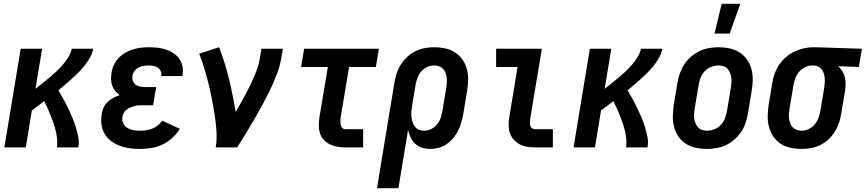

<svg xmlns="http://www.w3.org/2000/svg" viewBox="-20 -777 4563 1012"><path d="M3 0 89 -520H202L167 -309Q186 -324 205 -339Q224 -354 243 -370Q262 -386 279.5 -402.5Q297 -419 312.5 -437.5Q328 -456 341 -477Q354 -498 358 -520H471Q467 -497 455.5 -476Q444 -455 429 -435.5Q414 -416 397 -398.5Q380 -381 361.5 -364.5Q343 -348 324.5 -332Q306 -316 288 -301Q301 -278 314 -255Q327 -232 338.5 -208Q350 -184 360.5 -159.5Q371 -135 379 -109Q387 -83 392.5 -56Q398 -29 393 0H280Q283 -22 281 -44Q279 -66 274 -87Q269 -108 262 -128Q255 -148 247.5 -167.5Q240 -187 231 -206Q222 -225 213 -244Q197 -231 180.5 -219Q164 -207 148 -195L116 0Z M719 8Q691 8 664 4.5Q637 1 612.5 -8Q588 -17 567 -32.5Q546 -48 532.5 -70Q519 -92 515 -119Q511 -146 516 -174Q518 -191 525.5 -208.5Q533 -226 546.5 -239Q560 -252 577 -261Q594 -270 611 -276Q598 -285 587.5 -297.5Q577 -310 571.5 -325.5Q566 -341 565.5 -358.5Q565 -376 568 -394Q571 -415 580.5 -435Q590 -455 605.5 -471.5Q621 -488 640.5 -499Q660 -510 680.5 -516.5Q701 -523 722.5 -525.5Q744 -528 764 -528Q788 -528 810.5 -525.5Q833 -523 854.5 -516Q876 -509 894 -497Q912 -485 924.5 -467.5Q937 -450 941.5 -427.5Q946 -405 942 -382L941 -376H830V-378Q832 -391 827 -402.5Q822 -414 812 -420.5Q802 -427 789.5 -429.5Q777 -432 764 -432Q751 -432 737.5 -430Q724 -428 711 -421.5Q698 -415 689 -403Q680 -391 678 -377Q676 -363 680.5 -350.5Q685 -338 695 -330.5Q705 -323 718.5 -320.5Q732 -318 746 -318H803L787 -222H730Q719 -222 708.5 -221.5Q698 -221 687.5 -218Q677 -215 666.5 -210.5Q656 -206 647 -199Q638 -192 632.5 -181.5Q627 -171 625 -161Q622 -143 629.5 -127Q637 -111 651.5 -102.5Q666 -94 683.5 -91Q701 -88 719 -88Q735 -88 751 -90.5Q767 -93 782.5 -99Q798 -105 812 -116Q826 -127 835 -141L928 -98Q912 -72 888 -50Q864 -28 836 -15Q808 -2 778 3Q748 8 719 8Z M1117 0Q1124 -44 1121 -86.5Q1118 -129 1111.5 -171Q1105 -213 1097 -254Q1089 -295 1079 -335.5Q1069 -376 1057 -416Q1045 -456 1030 -494L1135 -528Q1166 -447 1187 -361Q1208 -275 1222 -187Q1242 -221 1261 -255Q1280 -289 1297 -324Q1314 -359 1328.5 -395Q1343 -431 1349 -468L1358 -520H1471L1462 -468Q1455 -427 1439.5 -386.5Q1424 -346 1405 -306.5Q1386 -267 1365 -228Q1344 -189 1322 -151Q1300 -113 1277 -75Q1254 -37 1230 0Z M1800 0Q1779 0 1758.5 -3.5Q1738 -7 1720 -15.5Q1702 -24 1688 -38.5Q1674 -53 1667.5 -72Q1661 -91 1660.5 -112Q1660 -133 1663 -155L1708 -424H1567L1583 -520H1977L1961 -424H1820L1775 -155Q1774 -145 1774 -135.5Q1774 -126 1776 -117.5Q1778 -109 1784.5 -102.5Q1791 -96 1801 -96H1894V0Z M1967 215 2059 -342Q2063 -367 2071 -391Q2079 -415 2093.5 -437.5Q2108 -460 2127.5 -478Q2147 -496 2170.5 -507.5Q2194 -519 2219 -523.5Q2244 -528 2268 -528Q2298 -528 2326.5 -522Q2355 -516 2378 -501Q2401 -486 2417 -463.5Q2433 -441 2440.5 -413.5Q2448 -386 2447.5 -356.5Q2447 -327 2442 -298L2422 -178Q2418 -155 2412 -133Q2406 -111 2395.5 -90Q2385 -69 2370 -50.5Q2355 -32 2335 -18Q2315 -4 2292.5 2Q2270 8 2248 8Q2225 8 2204.5 1.5Q2184 -5 2168.5 -19.5Q2153 -34 2144 -53Q2135 -72 2131 -93L2080 215ZM2216 -88Q2235 -88 2253 -97Q2271 -106 2284 -122Q2297 -138 2303 -156.5Q2309 -175 2312 -193L2332 -313Q2334 -327 2335 -340.5Q2336 -354 2334.5 -367.5Q2333 -381 2328.5 -393Q2324 -405 2315.5 -414Q2307 -423 2294 -427.5Q2281 -432 2267 -432Q2249 -432 2230 -423Q2211 -414 2198.5 -398.5Q2186 -383 2179.5 -364.5Q2173 -346 2170 -327L2152 -220Q2150 -205 2148.5 -190Q2147 -175 2148.5 -161Q2150 -147 2154.5 -133.5Q2159 -120 2167 -109.5Q2175 -99 2188.5 -93.5Q2202 -88 2216 -88Z M2800 0Q2779 0 2757.5 -3.5Q2736 -7 2718 -17Q2700 -27 2686.5 -42.5Q2673 -58 2667 -77.5Q2661 -97 2661 -119Q2661 -141 2665 -163L2708 -424H2595V-520H2836L2774 -147Q2773 -138 2773 -129.5Q2773 -121 2775.5 -113.5Q2778 -106 2785 -101Q2792 -96 2801 -96H2894V0Z M3003 0 3089 -520H3202L3167 -309Q3186 -324 3205 -339Q3224 -354 3243 -370Q3262 -386 3279.5 -402.5Q3297 -419 3312.5 -437.5Q3328 -456 3341 -477Q3354 -498 3358 -520H3471Q3467 -497 3455.5 -476Q3444 -455 3429 -435.5Q3414 -416 3397 -398.5Q3380 -381 3361.5 -364.5Q3343 -348 3324.5 -332Q3306 -316 3288 -301Q3301 -278 3314 -255Q3327 -232 3338.5 -208Q3350 -184 3360.5 -159.5Q3371 -135 3379 -109Q3387 -83 3392.5 -56Q3398 -29 3393 0H3280Q3283 -22 3281 -44Q3279 -66 3274 -87Q3269 -108 3262 -128Q3255 -148 3247.5 -167.5Q3240 -187 3231 -206Q3222 -225 3213 -244Q3197 -231 3180.5 -219Q3164 -207 3148 -195L3116 0Z M3706 8Q3676 8 3647.5 2Q3619 -4 3595.5 -19Q3572 -34 3556.5 -56.5Q3541 -79 3533.5 -106.5Q3526 -134 3526.5 -163.5Q3527 -193 3531 -222L3551 -342Q3555 -367 3564 -392Q3573 -417 3587.5 -439Q3602 -461 3623 -479Q3644 -497 3668 -508Q3692 -519 3717 -523.5Q3742 -528 3767 -528Q3797 -528 3825.5 -522Q3854 -516 3877.5 -501Q3901 -486 3917 -463.5Q3933 -441 3940.5 -413.5Q3948 -386 3947.5 -356.5Q3947 -327 3942 -298L3922 -178Q3918 -153 3909.5 -128Q3901 -103 3886 -81Q3871 -59 3850.5 -41Q3830 -23 3806 -12Q3782 -1 3756.5 3.5Q3731 8 3706 8ZM3707 -88Q3726 -88 3746 -96Q3766 -104 3780 -119.5Q3794 -135 3801.5 -154.5Q3809 -174 3812 -193L3832 -313Q3834 -327 3835 -341Q3836 -355 3834.5 -368Q3833 -381 3828 -393Q3823 -405 3814.5 -414.5Q3806 -424 3793 -428Q3780 -432 3766 -432Q3747 -432 3727.5 -424Q3708 -416 3693.5 -400.5Q3679 -385 3672 -365.5Q3665 -346 3662 -327L3642 -207Q3640 -193 3638.5 -179Q3637 -165 3639 -152Q3641 -139 3646 -127Q3651 -115 3659.5 -105.5Q3668 -96 3680.5 -92Q3693 -88 3707 -88ZM3746 -600 3784 -757H3882L3826 -600Z M4205 8Q4175 8 4146.5 2Q4118 -4 4095 -19Q4072 -34 4056.5 -56.5Q4041 -79 4033.5 -106.5Q4026 -134 4026.5 -163.5Q4027 -193 4031 -222L4051 -342Q4055 -367 4064 -391.5Q4073 -416 4088 -437.5Q4103 -459 4123 -476.5Q4143 -494 4167 -505Q4191 -516 4216 -522Q4241 -528 4266 -528H4281L4523 -520L4507 -424L4398 -428Q4411 -416 4420 -401.5Q4429 -387 4433 -370Q4437 -353 4437 -334.5Q4437 -316 4434 -298L4414 -178Q4410 -153 4402 -129Q4394 -105 4380 -82.5Q4366 -60 4346.5 -42Q4327 -24 4303.5 -12.5Q4280 -1 4254.5 3.5Q4229 8 4205 8ZM4206 -88Q4224 -88 4243 -97Q4262 -106 4274.5 -121.5Q4287 -137 4294 -155.5Q4301 -174 4304 -193L4324 -313Q4327 -333 4327.5 -352Q4328 -371 4322.5 -388.5Q4317 -406 4303.5 -418.5Q4290 -431 4271 -432H4259Q4241 -432 4222.5 -422.5Q4204 -413 4191 -397.5Q4178 -382 4171.5 -363.5Q4165 -345 4162 -327L4142 -207Q4140 -193 4138.5 -179.5Q4137 -166 4139 -152.5Q4141 -139 4145.5 -127Q4150 -115 4158.5 -106Q4167 -97 4179.5 -92.5Q4192 -88 4206 -88Z"/></svg>

Font: Iosevka Curly
Style: Bold Italic
Weight: 700
Italic angle: -9°
Monospace: yes
Designer: Belleve Invis
Foundry: Belleve Invis
Version: Version 22.1.2; ttfautohint (v1.8.4)